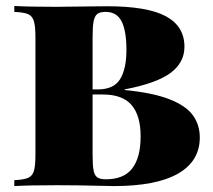

<svg xmlns="http://www.w3.org/2000/svg" viewBox="-20 -628 720 648"><path d="M654.3 -164.1Q654.3 -84 580.8 -42Q507.3 0 364.7 0L312.5 -1Q241.2 -2.9 172.4 -2.9Q76.7 -2.9 28.3 0V-20Q60.5 -21.5 75 -27.8Q89.4 -34.2 94.5 -51.3Q99.6 -68.4 99.6 -106V-502Q99.6 -540 94.2 -557.1Q88.9 -574.2 74.7 -580.3Q60.5 -586.4 28.3 -587.9V-607.9Q76.7 -605 170.4 -605Q190.9 -605 292 -606.4L341.3 -606.9Q477.5 -606.9 540 -573Q602.5 -539.1 602.5 -470.2Q602.5 -416.5 555.2 -381.6Q507.8 -346.7 400.4 -326.2V-324.2Q496.1 -314.9 552 -293Q607.9 -271 631.1 -238.8Q654.3 -206.5 654.3 -164.1ZM292.5 -502V-326.2H309.6Q364.3 -326.2 385.5 -361.1Q406.7 -396 406.7 -459Q406.7 -523.9 390.4 -555.9Q374 -587.9 336.4 -587.9Q317.4 -587.9 308.3 -580.8Q299.3 -573.7 295.9 -555.9Q292.5 -538.1 292.5 -502ZM454.6 -168Q454.6 -237.8 424.1 -273.4Q393.6 -309.1 326.7 -309.1H292.5V-106Q292.5 -69.3 295.9 -52.5Q299.3 -35.6 308.6 -29.3Q317.9 -22.9 337.4 -22.9Q397.9 -22.9 426.3 -59.6Q454.6 -96.2 454.6 -168Z"/></svg>

Font: TypoPRO Playfair Display SC
Style: Regular
Weight: 900
Designer: Claus Eggers Sørensen
Foundry: Claus Eggers Sørensen
Version: Version 1.004;PS 001.004;hotconv 1.0.70;makeotf.lib2.5.58329